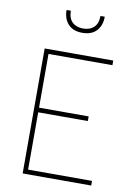

<svg xmlns="http://www.w3.org/2000/svg" viewBox="-100 -994 754 1059"><g transform="rotate(10 277.5 -465.0)"><path d="M185 -930H209Q209 -888 231.5 -866.5Q254 -845 292 -845Q330 -845 352.5 -866.5Q375 -888 375 -930H399Q399 -881 371.5 -851Q344 -821 292 -821Q240 -821 212.5 -851Q185 -881 185 -930ZM103 -700H487V-674H129V-373H407V-347H129V-26H487V0H103Z"/></g></svg>

Font: Haskoy Thin
Style: Regular
Weight: 100
Designer: Ertekin Erdin
Foundry: Ertekin Erdin
Version: Version 2.000; ttfautohint (v1.8.4.7-5d5b)